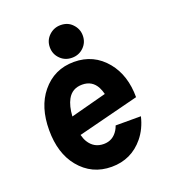

<svg xmlns="http://www.w3.org/2000/svg" viewBox="-137 -845 859 958"><g transform="rotate(-20 293.0 -366.0)"><path d="M293 -742.2Q331.1 -742.2 354.5 -717.8Q380.4 -691.4 380.4 -655.8Q380.4 -619.1 355 -594.2Q329.6 -569.3 293 -569.3Q256.3 -569.3 231.9 -593.3Q205.6 -618.7 205.6 -655.8Q205.6 -692.9 231.9 -717.8Q257.8 -742.2 293 -742.2ZM515.1 -177.7Q500.5 -115.7 463.9 -70.8Q397.9 9.8 293 9.8Q188 9.8 122.1 -70.8Q61 -145.5 61 -268.6Q61 -391.6 122.1 -466.3Q188 -546.9 293 -546.9Q397.9 -546.9 463.9 -466.3Q524.9 -391.6 524.9 -275.4L200.2 -192.9Q206.1 -170.4 215.3 -155.3Q242.7 -110.8 294.4 -110.8Q343.8 -110.8 370.6 -155.3Q376.5 -165 380.9 -177.7ZM193.4 -293.5 383.8 -343.8Q378.9 -363.8 370.6 -379.9Q346.2 -426.3 293 -426.3Q239.7 -426.3 215.3 -381.8Q196.8 -348.1 193.4 -293.5Z"/></g></svg>

Font: Consola Mono
Style: Bold
Weight: 700
Monospace: yes
Designer: Wojciech Kalinowski "wmk69" (wmk69@o2.pl)
Foundry: Wojciech Kalinowski "wmk69" (wmk69@o2.pl)
Version: Version 2.1.0